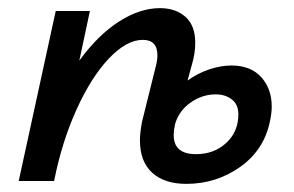

<svg xmlns="http://www.w3.org/2000/svg" viewBox="-20 -445 722 472"><path d="M648 -183Q648 -166 643 -144Q628 -75 569.5 -34Q511 7 438 7Q384 7 354 -20.5Q324 -48 324 -100Q324 -118 329 -145L362 -278Q367 -296 367 -309Q367 -347 331 -347Q291 -347 247.5 -301Q204 -255 168 -175.5Q132 -96 113 0H26L117 -418H201L175 -296Q221 -359 272.5 -392Q324 -425 373 -425Q412 -425 436 -403.5Q460 -382 460 -340Q460 -314 452 -287L441 -247Q466 -265 494.5 -274.5Q523 -284 549 -284Q596 -284 622 -255.5Q648 -227 648 -183ZM510 -213Q478 -213 449.5 -193.5Q421 -174 411 -142L410 -138Q407 -125 407 -113Q407 -66 462 -66Q506 -66 536 -93.5Q566 -121 566 -164Q566 -188 550 -200.5Q534 -213 510 -213Z"/></svg>

Font: Ysabeau Semibold
Style: Italic
Weight: 600
Italic angle: -12°
Designer: Christian Thalmann (Catharsis Fonts)
Version: Version 0.003